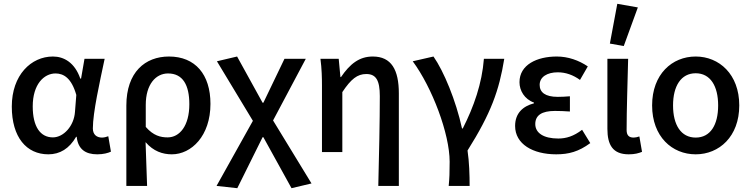

<svg xmlns="http://www.w3.org/2000/svg" viewBox="-20 -799 3947 1009"><path d="M42 -239C42 -78 119 12 234 12C295 12 344 -18 380 -80H383C390 -15 429 12 491 12C524 12 548 5 563 -2L549 -83C539 -79 526 -76 516 -76C489 -76 468 -91 468 -124C468 -208 504 -367 530 -490H424L406 -386H402C373 -470 316 -502 258 -502C144 -502 42 -405 42 -239ZM374 -211C369 -137 314 -77 258 -77C192 -77 152 -133 152 -240C152 -356 211 -413 272 -413C315 -413 356 -388 381 -300Z M644 -244V178H753L745 -52C786 -4 835 12 883 12C986 12 1086 -85 1086 -253C1086 -408 1006 -502 868 -502C743 -502 644 -420 644 -244ZM975 -251C975 -138 924 -77 861 -77C824 -77 786 -86 746 -132V-248C746 -356 799 -413 863 -413C941 -413 975 -352 975 -251Z M1118 178 1227 190 1360 -78H1364L1512 190L1617 165L1415 -166L1587 -490H1475L1364 -259H1360L1226 -502L1120 -477L1309 -164Z M1976 -294C1976 -164 1972 21 1968 178H2076V-308C2076 -432 2037 -502 1939 -502C1868 -502 1819 -463 1772 -394H1769L1760 -490H1664C1671 -438 1672 -388 1672 -349V0H1779V-315C1825 -384 1858 -410 1905 -410C1956 -410 1976 -377 1976 -294Z M2343 51C2343 111 2342 135 2338 178H2448C2448 122 2446 52 2437 -8C2561 -205 2603 -324 2630 -490H2523C2513 -360 2470 -238 2412 -124H2408C2376 -271 2312 -425 2258 -502L2149 -477C2251 -339 2343 -96 2343 51Z M2687 -137C2687 -42 2780 12 2903 12C2969 12 3021 -2 3082 -47L3039 -117C2995 -83 2955 -71 2914 -71C2837 -71 2793 -100 2793 -147C2793 -193 2827 -216 2896 -216C2921 -216 2947 -215 2975 -213V-293C2951 -291 2931 -290 2911 -290C2845 -290 2816 -314 2816 -353C2816 -395 2856 -419 2911 -419C2953 -419 2992 -405 3028 -379L3069 -450C3022 -482 2965 -502 2906 -502C2802 -502 2710 -459 2710 -367C2710 -323 2736 -278 2786 -260V-256C2729 -241 2687 -205 2687 -137Z M3224 -779 3185 -570 3258 -557 3332 -760ZM3172 -122C3172 -38 3200 12 3284 12C3317 12 3336 6 3354 -1L3340 -82C3329 -78 3318 -76 3310 -76C3286 -76 3273 -87 3273 -116C3273 -220 3278 -364 3281 -490H3172Z M3407 -245C3407 -81 3512 12 3636 12C3759 12 3865 -81 3865 -245C3865 -409 3759 -502 3636 -502C3512 -502 3407 -409 3407 -245ZM3754 -245C3754 -142 3713 -76 3636 -76C3559 -76 3517 -142 3517 -245C3517 -347 3559 -414 3636 -414C3713 -414 3754 -347 3754 -245Z"/></svg>

Font: Cambridge Sans Medium
Style: Regular
Weight: 500
Version: Version 2.020;PS 002.020;hotconv 1.0.88;makeotf.lib2.5.64775